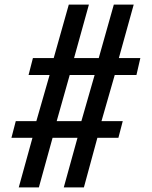

<svg xmlns="http://www.w3.org/2000/svg" viewBox="-20 -820 664 840"><path d="M62 0 122 -217H30L49 -290H139L197 -492H105L124 -566H215L281 -800H369L304 -566H412L478 -800H565L500 -566H594L577 -492H482L424 -290H517L498 -217H406L347 0H259L319 -217H210L150 0ZM228 -290H336L394 -492H285Z"/></svg>

Font: Big Shoulders Text Medium
Style: Regular
Weight: 500
Designer: Patric King
Foundry: XO Type Co
Version: Version 1.000; ttfautohint (v1.8.2)